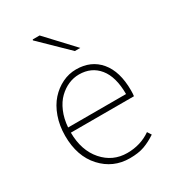

<svg xmlns="http://www.w3.org/2000/svg" viewBox="-178 -818 835 928"><g transform="rotate(-30 239.0 -354.0)"><path d="M259.8 -461.9Q229.5 -461.9 200.7 -449.5Q171.9 -437 147.5 -413.3Q123 -389.6 106.7 -351.6Q90.3 -313.5 86.9 -266.1H410.2Q410.2 -362.3 369.6 -412.1Q329.1 -461.9 259.8 -461.9ZM272 12.2Q179.2 12.2 116.7 -55.9Q54.2 -124 54.2 -237.8Q54.2 -294.4 71.3 -342.5Q88.4 -390.6 117.2 -422.6Q146 -454.6 182.9 -472.4Q219.7 -490.2 259.8 -490.2Q343.3 -490.2 391.6 -432.6Q439.9 -375 439.9 -270Q439.9 -250 438 -237.8H85.9Q86.4 -138.2 139.9 -77.1Q193.4 -16.1 273.9 -16.1Q348.6 -16.1 405.8 -56.2L419.9 -34.2Q386.2 -11.7 353.3 0.2Q320.3 12.2 272 12.2ZM299.8 -569.8 149.9 -715.8 151.9 -720.2H189.9L330.1 -569.8Z"/></g></svg>

Font: Source Sans 3 ExtraLight
Style: Regular
Weight: 200
Designer: Paul D. Hunt
Foundry: Adobe
Version: Version 3.052;hotconv 1.1.0;makeotfexe 2.6.0